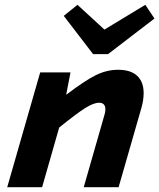

<svg xmlns="http://www.w3.org/2000/svg" viewBox="-20 -778 662 798"><path d="M147 -477H273L255 -384Q334 -444 379 -466Q424 -488 471 -488Q523 -488 550 -463Q577 -438 577 -391Q577 -376 574.5 -360Q572 -344 567 -327L473 0H328L414 -300Q416 -306 417 -312Q418 -318 418 -324Q418 -337 411.5 -344Q405 -351 392 -351Q369 -351 333.5 -328.5Q298 -306 226 -248L155 0H10ZM367 -553 245 -712 302 -758 414 -655 584 -758 622 -701 429 -553Z"/></svg>

Font: Intel One Mono
Style: Bold Italic
Weight: 700
Italic angle: -16°
Monospace: yes
Designer: Fred Shallcrass
Foundry: Frere-Jones Type LLC
Version: Version 1.400;hotconv 1.1.0;makeotfexe 2.6.0;FJTRelease1.4